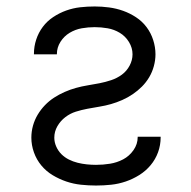

<svg xmlns="http://www.w3.org/2000/svg" viewBox="-20 -562 590 594"><path d="M277 12Q254 12 230.5 9.5Q207 7 185 -0.5Q163 -8 143 -20Q123 -32 108 -50Q93 -68 85 -90.5Q77 -113 77 -136Q77 -155 82 -173Q87 -191 96.5 -207Q106 -223 119 -236.5Q132 -250 147.5 -260Q163 -270 180 -277.5Q197 -285 215 -290Q233 -295 251.5 -298Q270 -301 288 -304.5Q306 -308 324 -314Q342 -320 357 -331Q372 -342 381 -359Q390 -376 390 -394Q390 -414 379 -432Q368 -450 350.5 -460.5Q333 -471 313 -474.5Q293 -478 273 -478Q253 -478 233 -474.5Q213 -471 195.5 -460.5Q178 -450 167 -432.5Q156 -415 156 -395V-394H85V-396Q85 -418 92 -439.5Q99 -461 112.5 -479Q126 -497 145 -509.5Q164 -522 185 -529.5Q206 -537 228 -539.5Q250 -542 273 -542Q295 -542 317.5 -539Q340 -536 361 -528.5Q382 -521 401 -508.5Q420 -496 433.5 -478Q447 -460 454 -438Q461 -416 461 -394Q461 -376 456 -357.5Q451 -339 441.5 -323Q432 -307 419 -294Q406 -281 390.5 -270.5Q375 -260 358 -252.5Q341 -245 323.5 -240Q306 -235 287.5 -232Q269 -229 250.5 -225.5Q232 -222 214.5 -216.5Q197 -211 182 -199.5Q167 -188 157.5 -171.5Q148 -155 148 -136Q148 -122 154 -108.5Q160 -95 170 -85Q180 -75 193 -68.5Q206 -62 220 -58.5Q234 -55 248.5 -53.5Q263 -52 277 -52Q299 -52 320.5 -55.5Q342 -59 361 -69Q380 -79 393 -97.5Q406 -116 406 -138V-139H477V-137Q477 -113 469 -91Q461 -69 446 -51Q431 -33 411 -20.5Q391 -8 369 -0.5Q347 7 324 9.5Q301 12 277 12Z"/></svg>

Font: Lode Term
Style: Regular
Weight: 400
Monospace: yes
Designer: Belleve Invis
Foundry: Belleve Invis
Version: Version 29.2.0